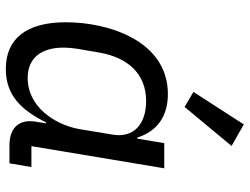

<svg xmlns="http://www.w3.org/2000/svg" viewBox="-116 -704 833 640"><g transform="rotate(90 300.0 -384.5)"><path d="M210.6 12.1C299.4 12.1 348.4 -41.2 388.5 -122.2H391.7L386 -87C377.8 -38 400.6 0 465.2 0H524.9L537.3 -73.2H467.7L541.5 -516H457.7L442.5 -425.8H439.3C418 -492.5 368.3 -528.1 294 -528.1C117.5 -528.1 54.7 -331.7 54.7 -188.2C54.7 -57.2 108.7 12.1 210.6 12.1ZM139.2 -180.8C139.2 -193.9 140.3 -208.1 143.1 -225.9L155.2 -296.5C170.8 -391.3 223.7 -455.6 317.8 -455.6C392.8 -455.6 441.1 -415.1 429.3 -344.5L410.9 -233.3C402.7 -186.4 381.7 -146.3 356.9 -116.8C322.8 -77.8 282 -60.7 240.8 -60.7C173.7 -60.7 139.2 -105.8 139.2 -180.8ZM286.9 -613.3 337 -583.8 467 -740.4 395.2 -781.2Z"/></g></svg>

Font: Margiela Mono Italic Text It
Style: Regular
Weight: 400
Designer: Mike Abbink, Paul van der Laan, Pieter van Rosmalen
Foundry: Bold Monday
Version: Version 2.003 2021